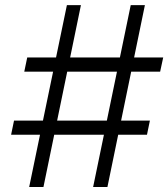

<svg xmlns="http://www.w3.org/2000/svg" viewBox="-20 -748 673 768"><path d="M352.5 0 502.9 -727.5H559.6L409.7 0ZM24.4 -209 36.1 -265.6H579.6L567.9 -209ZM96.7 0 247.6 -727.5H303.7L153.8 0ZM77.1 -461.4 88.9 -518.1H632.8L620.6 -461.4Z"/></svg>

Font: Inter 17pt Light
Style: Italic
Weight: 300
Italic angle: -9.3988°
Version: Version 4.001;git-66647c0bb